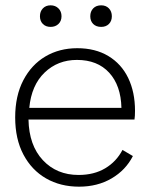

<svg xmlns="http://www.w3.org/2000/svg" viewBox="-20 -691 561 721"><path d="M277 10Q207 10 153 -21Q99 -52 68 -110.5Q37 -169 37 -250Q37 -331 67.5 -389.5Q98 -448 150.5 -479Q203 -510 270 -510Q338 -510 387 -480.5Q436 -451 461.5 -398Q487 -345 487 -275Q487 -265 486.5 -256.5Q486 -248 485 -242H87Q89 -145 141 -89.5Q193 -34 275 -34Q333 -34 375 -59Q417 -84 440 -128L479 -105Q452 -52 399 -21Q346 10 277 10ZM90 -286H436Q434 -370 390 -418Q346 -466 269 -466Q197 -466 147.5 -418.5Q98 -371 90 -286ZM170 -671Q188 -671 199.5 -659.5Q211 -648 211 -630Q211 -612 199.5 -601Q188 -590 170 -590Q152 -590 141 -601Q130 -612 130 -630Q130 -648 141 -659.5Q152 -671 170 -671ZM360 -671Q378 -671 389 -659.5Q400 -648 400 -630Q400 -612 389 -601Q378 -590 360 -590Q341 -590 330 -601Q319 -612 319 -630Q319 -648 330 -659.5Q341 -671 360 -671Z"/></svg>

Font: Prodigy Sans Light
Style: Regular
Weight: 300
Designer: Wei Huang
Foundry: Wei Huang
Version: Version 1.003; ttfautohint (v1.8.3)